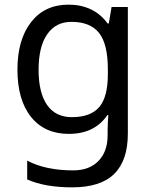

<svg xmlns="http://www.w3.org/2000/svg" viewBox="-20 -566 655 826"><path d="M275 -546Q328 -546 370.5 -526Q413 -506 443 -465H448L460 -536H530V9Q530 124 471.5 182Q413 240 290 240Q232 240 183.5 231.5Q135 223 97 206V125Q176 167 295 167Q364 167 403.5 126.5Q443 86 443 16V-5Q443 -17 444 -39.5Q445 -62 446 -71H442Q414 -30 372.5 -10Q331 10 276 10Q172 10 113.5 -63Q55 -136 55 -267Q55 -395 113.5 -470.5Q172 -546 275 -546ZM287 -472Q220 -472 183 -418.5Q146 -365 146 -266Q146 -167 182.5 -114.5Q219 -62 289 -62Q370 -62 407 -105.5Q444 -149 444 -246V-267Q444 -377 406 -424.5Q368 -472 287 -472Z"/></svg>

Font: Noto Sans Sundanese
Style: Regular
Weight: 400
Designer: Monotype Design Team (Regular), Sérgio L. Martins (other weights)
Foundry: Monotype Imaging Inc.
Version: Version 2.003